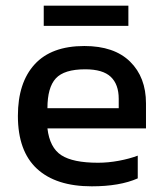

<svg xmlns="http://www.w3.org/2000/svg" viewBox="-20 -646 577 676"><path d="M134 -626H432V-555H134ZM43 -238Q43 -355 102 -419.5Q161 -484 277 -484Q382 -484 438 -429Q494 -374 494 -282V-194H147Q155 -126 196 -99.5Q237 -73 325 -73Q361 -73 398.5 -80Q436 -87 465 -98V-18Q402 10 303 10Q177 10 110 -52Q43 -114 43 -238ZM398 -265V-298Q398 -349 370 -375.5Q342 -402 280 -402Q206 -402 176.5 -370Q147 -338 147 -265Z"/></svg>

Font: Kanit
Style: Regular
Weight: 400
Designer: Katatrad Team
Foundry: Cadson Demak
Version: Version 1.001